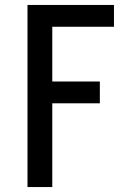

<svg xmlns="http://www.w3.org/2000/svg" viewBox="-20 -755 540 775"><path d="M91 0V-735H440V-647H191V-426H383V-338H191V0Z"/></svg>

Font: iosevka_custom_sans_ss08 SmBd
Style: Regular
Weight: 600
Designer: Belleve Invis
Foundry: Belleve Invis
Version: Version 10.3.0; ttfautohint (v1.8.3)